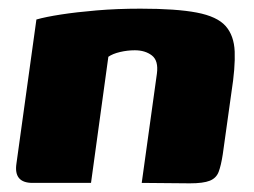

<svg xmlns="http://www.w3.org/2000/svg" viewBox="-20 -422 585 443"><path d="M55 0Q11 0 18 -45L64 -377Q85 -383 120.5 -388.5Q156 -394 203 -398Q250 -402 304 -402Q387 -402 434 -393Q481 -384 500.5 -362Q520 -340 521.5 -303Q523 -266 514 -209L494 -66Q490 -40 484.5 -25.5Q479 -11 464 -5Q449 1 418 1L307 0L342 -252Q346 -282 330.5 -294Q315 -306 291 -306Q274 -306 257 -302Q240 -298 230 -291L190 0Z"/></svg>

Font: Genos ExtraBold
Style: Italic
Weight: 800
Italic angle: -8°
Version: Version 1.010